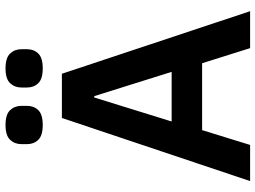

<svg xmlns="http://www.w3.org/2000/svg" viewBox="-138 -810 947 712"><g transform="rotate(-90 336.0 -453.5)"><path d="M514 0 458 -178H210L155 0H21L255 -698H419L651 0ZM336 -578H331L242 -291H426ZM229 -769Q190 -769 174 -785.5Q158 -802 158 -827V-848Q158 -873 174 -890Q190 -907 229 -907Q268 -907 284 -890Q300 -873 300 -848V-827Q300 -802 284 -785.5Q268 -769 229 -769ZM439 -769Q400 -769 384 -785.5Q368 -802 368 -827V-848Q368 -873 384 -890Q400 -907 439 -907Q478 -907 494 -890Q510 -873 510 -848V-827Q510 -802 494 -785.5Q478 -769 439 -769Z"/></g></svg>

Font: IBM Plex Sans Thai SemiBold
Style: Regular
Weight: 600
Designer: Mike Abbink, Paul van der Laan, Pieter van Rosmalen, Ben Mitchell, Mark Frömberg
Foundry: Bold Monday
Version: Version 1.1